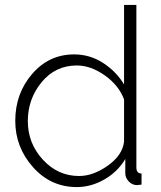

<svg xmlns="http://www.w3.org/2000/svg" viewBox="-20 -750 655 780"><path d="M292 10Q186 10 114 -71Q42 -152 42 -259Q42 -370 110.5 -449.5Q179 -529 281 -529Q345 -529 398.5 -494.5Q452 -460 484 -407V-730H534V-70Q534 -45 555 -45V0Q539 2 537 2Q517 2 503 -13Q489 -28 489 -46V-104Q458 -52 404 -21Q350 10 292 10ZM301 -35Q359 -35 418.5 -77.5Q478 -120 484 -175V-346Q463 -403 406 -443.5Q349 -484 292 -484Q205 -484 149 -416Q93 -348 93 -258Q93 -168 154 -101.5Q215 -35 301 -35Z"/></svg>

Font: Raleway
Style: Light
Weight: 300
Designer: Matt McInerney, Pablo Impallari, Rodrigo Fuenzalida
Foundry: Matt McInerney, Pablo Impallari, Rodrigo Fuenzalida
Version: Version 3.000